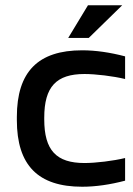

<svg xmlns="http://www.w3.org/2000/svg" viewBox="-20 -700 505 729"><path d="M44 -256V-244C44 -72 125 9 292 9C343 9 398 1 455 -14V-100C410 -89 343 -81 301 -81C194 -81 148 -129 148 -247V-253C148 -371 194 -419 301 -419C343 -419 410 -411 455 -400V-486C398 -501 343 -509 292 -509C125 -509 44 -428 44 -256ZM239 -556H317L444 -680H314Z"/></svg>

Font: LT Wave Text Medium
Style: Regular
Weight: 500
Designer: Daniel Lyons
Version: Version 2.5 (Glyphs App)